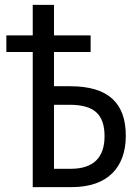

<svg xmlns="http://www.w3.org/2000/svg" viewBox="-20 -766 575 786"><path d="M114 0H274C421 0 495 -81 495 -210C495 -342 426 -413 267 -413H201V-553H351V-621H201V-746H114V-621H6V-553H114ZM270 -75H201V-337H265C364 -337 408 -299 408 -208C408 -121 362 -75 270 -75Z"/></svg>

Font: Noto Sans Condensed
Style: Regular
Weight: 400
Width: 3
Designer: Monotype Design Team
Foundry: Monotype Imaging Inc.
Version: Version 2.013